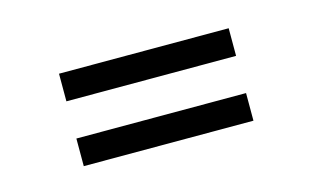

<svg xmlns="http://www.w3.org/2000/svg" viewBox="-38 -441 546 329"><g transform="rotate(-15 235.5 -276.0)"><path d="M79 -309V-358H380V-309ZM79 -194V-243H380V-194Z"/></g></svg>

Font: Raleway-v4020
Style: Italic
Weight: 400
Italic angle: -12°
Designer: Matt McInerney, Pablo Impallari, Rodrigo Fuenzalida
Foundry: Matt McInerney, Pablo Impallari, Rodrigo Fuenzalida
Version: Version 4.020;PS 004.020;hotconv 1.0.88;makeotf.lib2.5.64775